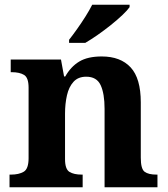

<svg xmlns="http://www.w3.org/2000/svg" viewBox="-20 -786 707 806"><path d="M20 0V-53H26Q59 -53 79.5 -65Q100 -77 100 -122V-418Q100 -460 81 -471.5Q62 -483 29 -483H25V-536H236L249 -465H254Q277 -506 312.5 -527.5Q348 -549 407 -549Q486 -549 528.5 -503Q571 -457 571 -356V-124Q571 -77 587 -65Q603 -53 637 -53H641V0H419V-329Q419 -393 402.5 -428.5Q386 -464 342 -464Q308 -464 288.5 -442.5Q269 -421 261 -385.5Q253 -350 253 -309V-118Q253 -76 271.5 -64.5Q290 -53 323 -53H327V0ZM270 -619Q285 -638 303.5 -664Q322 -690 339 -717Q356 -744 367 -766H524V-756Q515 -743 494 -723Q473 -703 445.5 -681Q418 -659 390 -639.5Q362 -620 338 -606H270Z"/></svg>

Font: Noto Serif Sinhala
Style: Bold
Weight: 700
Designer: Jelle Bosma - Monotype Design Team
Foundry: Monotype Imaging Inc.
Version: Version 2.007; ttfautohint (v1.8.4.7-5d5b)